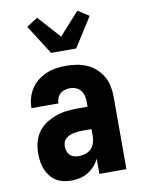

<svg xmlns="http://www.w3.org/2000/svg" viewBox="-87 -835 675 903"><g transform="rotate(-10 250.0 -383.0)"><path d="M181 8Q161 8 142.5 4Q124 0 108 -10Q92 -20 80 -35.5Q68 -51 61 -68.5Q54 -86 51 -105Q48 -124 48 -143Q48 -170 54.5 -196.5Q61 -223 76.5 -245Q92 -267 115 -282Q138 -297 163.5 -306Q189 -315 215.5 -318Q242 -321 269 -321H315V-346Q315 -360 311.5 -374Q308 -388 299 -399Q290 -410 276.5 -415.5Q263 -421 248 -421Q236 -421 223.5 -417.5Q211 -414 201.5 -405.5Q192 -397 187.5 -385Q183 -373 183 -360H54Q54 -384 60.5 -407.5Q67 -431 80 -451.5Q93 -472 112.5 -487Q132 -502 154 -511.5Q176 -521 200 -524.5Q224 -528 248 -528Q274 -528 299 -524Q324 -520 347 -510Q370 -500 389.5 -482.5Q409 -465 421.5 -443Q434 -421 439 -396Q444 -371 444 -346V0H315V-73Q306 -54 292 -38.5Q278 -23 260 -12Q242 -1 221.5 3.5Q201 8 181 8ZM234 -99Q250 -99 266 -104Q282 -109 293.5 -120.5Q305 -132 310 -148Q315 -164 315 -180V-214H269Q259 -214 249 -213Q239 -212 229 -210Q219 -208 209 -203.5Q199 -199 191.5 -192Q184 -185 180.5 -175.5Q177 -166 177 -155Q177 -144 180.5 -133Q184 -122 192 -114Q200 -106 211.5 -102.5Q223 -99 234 -99ZM190 -600 101 -740 154 -774 250 -667 346 -774 399 -740 310 -600Z"/></g></svg>

Font: Iosevka Curly Heavy
Style: Regular
Weight: 900
Monospace: yes
Designer: Belleve Invis
Foundry: Belleve Invis
Version: Version 22.1.2; ttfautohint (v1.8.4)